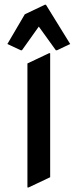

<svg xmlns="http://www.w3.org/2000/svg" viewBox="-20 -785 333 824"><path d="M11.7 -596.2 86.4 -723.6 172.4 -764.6H177.2L281.2 -596.2L224.6 -569.3H219.7L146.5 -670.9L74.2 -569.3H69.3ZM97.7 19.5V-512.7L190.4 -556.6H195.3V-24.4L102.5 19.5Z"/></svg>

Font: Nova Flat
Style: Book
Weight: 400
Version: Version 2.000